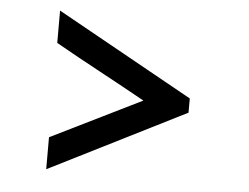

<svg xmlns="http://www.w3.org/2000/svg" viewBox="-42 -592 768 592"><g transform="rotate(5 342.0 -295.5)"><path d="M543 -262 121 -50V-149L401 -287Q333 -325 260.5 -364Q188 -403 121 -441V-541L543 -306Z"/></g></svg>

Font: Ekushey Amar Bangla
Style: Bold
Weight: 700
Designer: Al Mamun Sumon
Foundry: Al Mamun Sumon
Version: Version 1.0